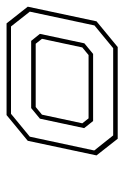

<svg xmlns="http://www.w3.org/2000/svg" viewBox="85 -826 386 597"><g transform="rotate(-90 278.5 -527.0)"><path d="M146.1 -354.5 94.3 -420.4 139.7 -634.2 219.7 -700.1H504.8L556.7 -634.2L511.2 -420.4L431.2 -354.5ZM156.4 -368.6H427.7L498.4 -426.8L541.3 -627.8L495.2 -686.3H223.6L152.5 -627.8L109.6 -427.5ZM201.2 -431 179.1 -458.8 208.5 -596.4 241.5 -623.6H450.4L472.2 -596.4L442.8 -458.2L409.8 -431ZM209.5 -445.1H406.3L430 -464.6L456.8 -590L441.5 -609.5H244.7L221 -590L194.1 -464.6Z"/></g></svg>

Font: Tourney Expanded ExtraLight
Style: Italic
Weight: 200
Width: 7
Italic angle: -12°
Designer: Tyler Finck
Foundry: Etcetera Type Co
Version: Version 1.010; ttfautohint (v1.8.3)